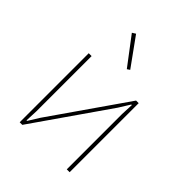

<svg xmlns="http://www.w3.org/2000/svg" viewBox="-209 -873 995 995"><g transform="rotate(45 288.0 -375.5)"><path d="M303 -587 188 -739 207 -751 318 -597ZM105 0V-506H126V-101L123 -32H127L165 -93L452 -506H471V0H450V-405L453 -474H449L411 -413L124 0Z"/></g></svg>

Font: IBM Plex Sans Thin
Style: Regular
Weight: 100
Designer: Mike Abbink, Paul van der Laan, Pieter van Rosmalen
Foundry: Bold Monday
Version: Version 3.0